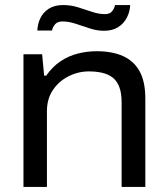

<svg xmlns="http://www.w3.org/2000/svg" viewBox="-20 -741 663 761"><path d="M73 0V-526H147L155 -441H163Q188 -477 220.5 -498.5Q253 -520 289.5 -529Q326 -538 363 -538Q424 -538 467 -519Q510 -500 533 -459Q556 -418 556 -350V0H462V-335Q462 -373 452.5 -397Q443 -421 426 -434Q409 -447 385 -452.5Q361 -458 332 -458Q290 -458 251.5 -438.5Q213 -419 189.5 -384Q166 -349 166 -300V0ZM128 -620Q129 -646 140 -669Q151 -692 173.5 -706.5Q196 -721 230 -721Q260 -721 288 -712.5Q316 -704 343.5 -694.5Q371 -685 396 -685Q415 -685 424 -696Q433 -707 436 -721H496Q495 -695 483 -671.5Q471 -648 448.5 -633.5Q426 -619 392 -619Q364 -619 335.5 -628.5Q307 -638 279.5 -647Q252 -656 228 -656Q208 -656 198.5 -645Q189 -634 186 -620Z"/></svg>

Font: Archivo SemiExpanded
Style: Regular
Weight: 400
Width: 6
Designer: Hector Gatti
Foundry: Omnibus-Type
Version: Version 2.001